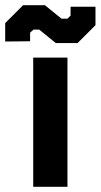

<svg xmlns="http://www.w3.org/2000/svg" viewBox="-58 -720 388 740"><path d="M70 -498H202V0H70ZM93 -606H71L58 -594V-561L-38 -560V-631L31 -700H115L179 -648H202L214 -660V-694H310V-623L241 -554H157Z"/></svg>

Font: Chakra Petch
Style: Bold
Weight: 700
Designer: Katatrad Aksorn Co.,Ltd.
Foundry: Cadson Demak Co.,Ltd.
Version: Version 1.000; ttfautohint (v1.6)